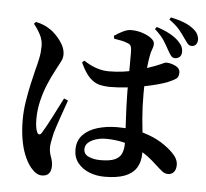

<svg xmlns="http://www.w3.org/2000/svg" viewBox="-60 -916 1119 1044"><g transform="rotate(5 500.0 -393.5)"><path d="M829.4 -676.1Q817.5 -699 800.6 -725.1Q783.7 -751.2 749.7 -781.2L758.4 -793.4Q797.8 -781.1 830.2 -763.9Q862.7 -746.6 881.6 -726Q896.7 -710.6 902.4 -697.3Q908 -684 907.5 -669.7Q907.2 -650.7 896.1 -641.7Q885 -632.7 870.9 -632.9Q857 -633.9 848.6 -645.5Q840.2 -657 829.4 -676.1ZM912.4 -746.5Q900.7 -764.6 880.7 -789Q860.6 -813.5 823.1 -839.8L831.1 -852Q874.9 -842.5 905 -830.4Q935.2 -818.3 957.3 -800.1Q974.6 -786.3 981.6 -770.8Q988.6 -755.3 988.1 -743.2Q987.8 -727.8 979.5 -717.3Q971.2 -706.8 954.9 -707.1Q942.2 -707.4 933.1 -718.5Q924 -729.7 912.4 -746.5ZM370.6 -566.4 382.3 -576.5Q419.5 -552.3 453.3 -541.4Q487.2 -530.5 518.2 -530.5Q562 -530.5 599.1 -535.8Q636.2 -541 666.9 -549.2Q697.5 -557.4 720.6 -564.9Q774.3 -582.5 797.5 -593.7Q820.8 -604.9 825.6 -604.9Q852.6 -604.7 877.6 -592.3Q902.6 -580 902.6 -556.6Q902.6 -532.7 888.4 -522.6Q874.1 -512.6 839.5 -498.3Q822.9 -492 790 -482.9Q757.1 -473.8 714.5 -465.6Q671.9 -457.5 625.7 -452Q579.5 -446.5 535.3 -446.5Q503.1 -446.5 475.1 -453.3Q447.1 -460.2 421.4 -485.7Q395.7 -511.3 370.6 -566.4ZM533.4 -709.6 530.6 -725.3Q549.7 -738.8 575.2 -751.6Q600.6 -764.5 620.7 -764.5Q654.5 -764.5 684.1 -754.6Q713.7 -744.7 732.3 -730.3Q750.9 -715.9 750.9 -701.2Q750.9 -689.3 748 -680.7Q745.2 -672.1 741.3 -661.4Q737.4 -650.6 734.2 -632.4Q730.4 -613.5 726.7 -580.7Q723.1 -547.9 720.7 -507.9Q718.4 -468 718.4 -427Q718.4 -350.7 723.8 -290Q729.1 -229.3 734.5 -182.8Q739.9 -136.4 739.9 -102.1Q739.9 -54.9 719.3 -22.4Q698.6 10.1 656 26.4Q613.3 42.6 546 42.6Q501.3 42.6 462.5 27.2Q423.7 11.8 399.9 -18.1Q376.2 -47.9 376.2 -90.4Q376.2 -139.9 405.9 -171.2Q435.6 -202.5 485.2 -217.2Q534.8 -231.9 591.9 -231.9Q675.2 -231.9 734.7 -214.3Q794.3 -196.7 834.8 -171.1Q875.2 -145.5 899.1 -121.1Q915.3 -105.2 923.8 -88.9Q932.3 -72.6 932.3 -55.2Q932.3 -29.9 920.3 -16.1Q908.3 -2.3 888.1 -2.3Q871 -2.3 856.5 -13.9Q841.9 -25.5 816.6 -48.6Q772.9 -90.1 728 -115.2Q683.2 -140.3 635.7 -152Q588.2 -163.6 535.9 -163.6Q508.3 -163.6 482.7 -155.7Q457 -147.8 440.7 -133.4Q424.5 -118.9 424.5 -97.6Q424.5 -69.6 452.2 -57.5Q479.9 -45.4 515.5 -45.4Q566.7 -45.4 593.4 -56.9Q620.2 -68.5 630.7 -91.5Q641.1 -114.6 641.1 -149.3Q641.1 -168.2 639.5 -199.2Q637.9 -230.2 635.7 -268.7Q633.6 -307.3 631.9 -348.8Q630.3 -390.3 630 -428.7Q630 -467 630.4 -509.2Q630.8 -551.4 630.8 -587.2Q630.8 -622.9 630.8 -641.1Q630.8 -663 627.8 -672.6Q624.9 -682.2 619.7 -686.1Q614.5 -689.9 605.3 -693.1Q589.4 -699.8 570.4 -703.2Q551.4 -706.7 533.4 -709.6ZM91.6 -752.7 101.8 -763.5Q126.8 -758 144.4 -750.8Q161.9 -743.6 180.5 -731.1Q195.8 -721.9 216 -700.9Q236.2 -679.9 251.4 -653.6Q266.5 -627.2 266.5 -599.5Q266.5 -578.9 255.8 -559.8Q245.1 -540.6 227.5 -505.5Q209.8 -472.9 191.6 -429.6Q173.5 -386.3 161.7 -337.2Q150 -288.2 150 -238.1Q150 -214.7 152.7 -196.3Q155.4 -177.9 160.3 -167.4Q165.3 -156.5 172.6 -155.9Q180 -155.3 186.7 -166.7Q195.4 -180.2 209 -204.9Q222.6 -229.7 237.5 -259Q252.4 -288.3 266.6 -315.8Q280.8 -343.3 290.3 -362.3L312.4 -352.5Q305.4 -332.1 296 -305.9Q286.7 -279.8 277.6 -253.2Q268.6 -226.5 261 -204.1Q253.4 -181.7 249.9 -167.7Q243.6 -138 240.4 -120.5Q237.2 -103 237.2 -91.5Q237.2 -64.7 246.9 -39.6Q256.5 -14.6 256.5 8.9Q256.5 65.4 205.9 65.4Q187.6 65.4 170.4 52.9Q153.3 40.3 138.4 20.2Q120.1 -5.1 105.9 -41.3Q91.7 -77.5 84 -124.9Q76.3 -172.2 76.3 -229.4Q76.3 -275.7 84.2 -326.7Q92.1 -377.8 102.5 -423.9Q112.9 -470 120.5 -500Q130.5 -536.7 137 -568.6Q143.6 -600.4 143.8 -633.8Q144.1 -668 127.6 -698.8Q111.1 -729.6 91.6 -752.7Z"/></g></svg>

Font: Noto Serif TC
Style: Regular
Weight: 200
Designer: Ryoko NISHIZUKA 西塚涼子 (kana & ideographs); Frank Grießhammer (Latin, Greek & Cyrillic); Wenlong ZHANG 张文龙 (bopomofo); San
Foundry: Adobe
Version: Version 2.001;hotconv 1.1.0;makeotfexe 2.6.0